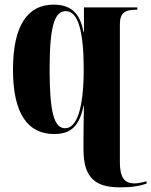

<svg xmlns="http://www.w3.org/2000/svg" viewBox="-20 -568 652 828"><path d="M498 240C550 240 582 234 612 224V214C592 219 574 223 560 223C518 223 497 199 497 132V-463C497 -513 519 -526 567 -526H572V-536H342V-429H340C326 -512 285 -548 211 -548C101 -548 36 -461 36 -268C36 -77 100 10 214 10C290 10 323 -29 340 -111H342C341 -60 340 -13 340 32V76C340 200 392 240 498 240ZM261 -15C213 -15 194 -84 194 -268C194 -452 214 -520 264 -520C318 -520 341 -429 341 -269C341 -100 311 -15 261 -15Z"/></svg>

Font: Noto Serif Display Condensed ExtraBold
Style: Regular
Weight: 800
Width: 3
Designer: Monotype Design Team
Foundry: Monotype Imaging Inc.
Version: Version 2.009